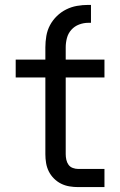

<svg xmlns="http://www.w3.org/2000/svg" viewBox="-20 -763 490 783"><path d="M299 0Q281 0 263 -3Q245 -6 229 -14Q213 -22 200 -35Q187 -48 179 -64Q171 -80 168 -98Q165 -116 165 -134V-447H44V-520H165V-570Q165 -593 169 -616.5Q173 -640 184 -660.5Q195 -681 212 -697.5Q229 -714 250 -724.5Q271 -735 294 -739Q317 -743 340 -743H351V-670H340Q321 -670 302.5 -663Q284 -656 271 -641.5Q258 -627 253 -608Q248 -589 248 -570V-520H406V-447H248V-134Q248 -123 250.5 -111.5Q253 -100 259.5 -91Q266 -82 277 -78Q288 -74 299 -74H406V0Z"/></svg>

Font: Iosevka Aile
Style: Regular
Weight: 400
Designer: Belleve Invis
Foundry: Belleve Invis
Version: Version 28.0.1; ttfautohint (v1.8.4)